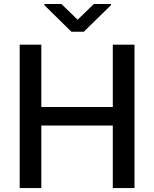

<svg xmlns="http://www.w3.org/2000/svg" viewBox="-20 -954 782 974"><path d="M79.9 0V-727.3H189.6V-411.2H552.2V-727.3H662.3V0H552.2V-317.1H189.6V0ZM291.5 -933.6 373.9 -854 456 -933.6H543V-927.9L405.2 -793H342.3L204.9 -927.9V-933.6Z"/></svg>

Font: Inter UI Medium
Style: Regular
Weight: 500
Designer: Rasmus Andersson
Foundry: rsms
Version: 3.2;8d6f07862